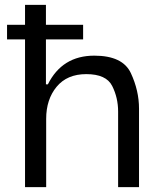

<svg xmlns="http://www.w3.org/2000/svg" viewBox="-20 -770 646 790"><path d="M9 -668H83V-750H169V-668H322V-608H169V-423H177Q236 -541 368 -541Q485 -541 518.5 -469Q552 -397 552 -323V0H466V-311Q466 -368 441.5 -416.5Q417 -465 335 -465Q256 -465 213 -413Q170 -361 170 -281V0H83V-608H9Z"/></svg>

Font: Lopes Sans
Style: Regular
Weight: 400
Designer: Gabriel Lam, Diego Maldonado
Foundry: TypeRant, Foresti Design
Version: Version 4.000